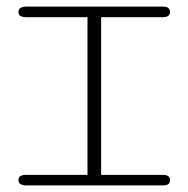

<svg xmlns="http://www.w3.org/2000/svg" viewBox="-20 -564 573 584"><path d="M246.1 -511.7H71.8Q65.4 -511.7 59.1 -511.7Q52.7 -511.7 47.6 -513.2Q42.5 -514.6 39.3 -517.8Q36.1 -521 36.1 -526.9Q36.1 -534.2 39.6 -537.6Q43 -541 48.1 -542.5Q53.2 -543.9 59.6 -543.9Q65.9 -543.9 71.8 -543.9H461.9Q469.2 -543.9 475.6 -543.9Q481.9 -543.9 486.6 -542.5Q491.2 -541 494.1 -537.6Q497.1 -534.2 497.1 -527.8Q497.1 -521.5 494.1 -518.1Q491.2 -514.6 486.6 -513.2Q481.9 -511.7 475.6 -511.7Q469.2 -511.7 461.9 -511.7H287.6V-32.2H461.9Q469.2 -32.2 475.6 -32.2Q481.9 -32.2 486.6 -30.8Q491.2 -29.3 494.1 -25.9Q497.1 -22.5 497.1 -16.1Q497.1 -9.8 494.1 -6.3Q491.2 -2.9 486.6 -1.5Q481.9 0 475.6 0Q469.2 0 461.9 0H71.8Q65.9 0 59.6 0Q53.2 0 48.1 -1.5Q43 -2.9 39.6 -6.3Q36.1 -9.8 36.1 -17.1Q36.1 -22.9 39.3 -26.1Q42.5 -29.3 47.6 -30.8Q52.7 -32.2 59.1 -32.2Q65.4 -32.2 71.8 -32.2H246.1Z"/></svg>

Font: Gruppo
Style: Regular
Weight: 400
Foundry: Vernon Adams
Version: Version 1.000